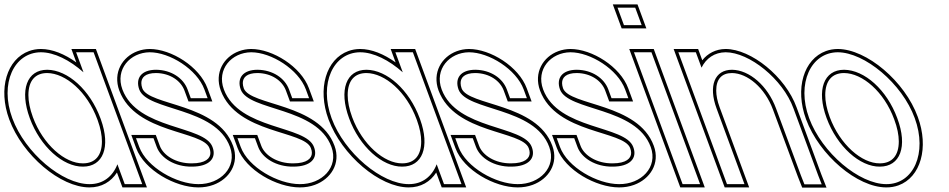

<svg xmlns="http://www.w3.org/2000/svg" viewBox="-143 -822 4339 878"><path d="M-86.6 -281C-145.6 -441 -78.5 -582 43.5 -583C105.2 -583 176.1 -547.1 238.8 -491.3L219.8 -543L205 -583H285L299.8 -543L395 -284.8L396.4 -281L492.6 -20L507.4 20H427.4L412.6 -20L393.9 -70.8C372.5 -15.1 328.2 20.5 265.9 20C142.6 20 -28 -122 -86.6 -281ZM-6.6 -281C40.9 -152 144.9 -59 236.4 -60C327.9 -60 364.3 -148.8 318.1 -276.3L316.4 -281C268.4 -411 166.9 -502 73 -503C-19.6 -503 -54.6 -411 -6.6 -281ZM-100.7 -275.8C-40.4 -112.3 133.2 35 265.8 35C321.4 35.4 365 8.9 391.8 -33.1L416.9 35H528.9L295.5 -598H183.5L206.1 -536.6C152.5 -574.7 96.6 -598 43.4 -598C24.4 -597.8 6.6 -594.6 -10 -588.6C-111.3 -551.7 -152.9 -417.3 -100.7 -275.8ZM7.4 -286.2C-6.6 -324.3 -13.1 -358.5 -13.1 -387.2C-13.1 -452.7 17.8 -488 72.9 -488C157.3 -487.1 255.6 -402.5 302.3 -275.8L304 -271.2C317.1 -235 323.1 -202.5 323.1 -175.2C323.1 -110.1 291.9 -75 236.3 -75C154.5 -74.1 53.8 -160.5 7.4 -286.2Z M791.7 -413 806.4 -373H729.4L714.7 -413C695.5 -465 640.2 -502 571 -503C503 -503 475.7 -464 493.7 -413C530.6 -313 841.8 -334 908.7 -150C943 -57 864.5 21 763.9 20C664.4 20 528 -57 493.7 -150L478.9 -190H558.9L573.7 -150C592.5 -99 656.5 -59 734.4 -60C813.4 -60 848.9 -98 828.7 -150C791.8 -250 486.3 -227 416.7 -413C382.8 -505 451.8 -582 541.5 -583C633.3 -583 757.8 -505 791.7 -413ZM805.8 -418.2C769.2 -517.4 640 -598 541.4 -598C521.8 -597.8 503.3 -594.3 486.1 -588C416.6 -562.5 372.4 -489.9 402.6 -407.7C476.7 -209.8 784.9 -225.5 814.7 -144.7C817.9 -136.4 819.2 -129.4 819.2 -123C819.4 -98 796.7 -75 734.3 -75C660.9 -74.1 603.7 -112 587.8 -155.2L569.4 -205H457.4L479.6 -144.8C516.9 -43.7 658.8 35 763.8 35C788.1 35.2 811.6 31.1 832.7 23.4C905.2 -3 952.6 -74.2 922.8 -155.1C851.6 -351.1 537.4 -337.9 507.8 -418.1C504.8 -426.7 503.3 -435 503.3 -442C503.3 -467.5 521.1 -488 570.9 -488C634.9 -487.1 684 -453 700.6 -407.8L719 -358H828Z M1255.7 -413 1270.4 -373H1193.4L1178.7 -413C1159.5 -465 1104.2 -502 1035 -503C967 -503 939.7 -464 957.7 -413C994.6 -313 1305.8 -334 1372.7 -150C1407 -57 1328.5 21 1227.9 20C1128.4 20 992 -57 957.7 -150L942.9 -190H1022.9L1037.7 -150C1056.5 -99 1120.5 -59 1198.4 -60C1277.4 -60 1312.9 -98 1292.7 -150C1255.8 -250 950.3 -227 880.7 -413C846.8 -505 915.8 -582 1005.5 -583C1097.3 -583 1221.8 -505 1255.7 -413ZM1269.8 -418.2C1233.2 -517.4 1104 -598 1005.4 -598C985.8 -597.8 967.3 -594.3 950.1 -588C880.6 -562.5 836.4 -489.9 866.6 -407.7C940.7 -209.8 1248.9 -225.5 1278.7 -144.7C1281.9 -136.4 1283.2 -129.4 1283.2 -123C1283.4 -98 1260.7 -75 1198.3 -75C1124.9 -74.1 1067.7 -112 1051.8 -155.2L1033.4 -205H921.4L943.6 -144.8C980.9 -43.7 1122.8 35 1227.8 35C1252.1 35.2 1275.6 31.1 1296.7 23.4C1369.2 -3 1416.6 -74.2 1386.8 -155.1C1315.6 -351.1 1001.4 -337.9 971.8 -418.1C968.8 -426.7 967.3 -435 967.3 -442C967.3 -467.5 985.1 -488 1034.9 -488C1098.9 -487.1 1148 -453 1164.6 -407.8L1183 -358H1292Z M1373.4 -281C1314.4 -441 1381.5 -582 1503.5 -583C1565.2 -583 1636.1 -547.1 1698.8 -491.3L1679.8 -543L1665 -583H1745L1759.8 -543L1855 -284.8L1856.4 -281L1952.6 -20L1967.4 20H1887.4L1872.6 -20L1853.9 -70.8C1832.5 -15.1 1788.2 20.5 1725.9 20C1602.6 20 1432 -122 1373.4 -281ZM1453.4 -281C1500.9 -152 1604.9 -59 1696.4 -60C1787.9 -60 1824.3 -148.8 1778.1 -276.3L1776.4 -281C1728.4 -411 1626.9 -502 1533 -503C1440.4 -503 1405.4 -411 1453.4 -281ZM1359.3 -275.8C1419.6 -112.3 1593.2 35 1725.8 35C1781.4 35.4 1825 8.9 1851.8 -33.1L1876.9 35H1988.9L1755.5 -598H1643.5L1666.1 -536.6C1612.5 -574.7 1556.6 -598 1503.4 -598C1484.4 -597.8 1466.6 -594.6 1450 -588.6C1348.7 -551.7 1307.1 -417.3 1359.3 -275.8ZM1467.4 -286.2C1453.4 -324.3 1446.9 -358.5 1446.9 -387.2C1446.9 -452.7 1477.8 -488 1532.9 -488C1617.3 -487.1 1715.6 -402.5 1762.3 -275.8L1764 -271.2C1777.1 -235 1783.1 -202.5 1783.1 -175.2C1783.1 -110.1 1751.9 -75 1696.3 -75C1614.5 -74.1 1513.8 -160.5 1467.4 -286.2Z M2251.7 -413 2266.4 -373H2189.4L2174.7 -413C2155.5 -465 2100.2 -502 2031 -503C1963 -503 1935.7 -464 1953.7 -413C1990.6 -313 2301.8 -334 2368.7 -150C2403 -57 2324.5 21 2223.9 20C2124.4 20 1988 -57 1953.7 -150L1938.9 -190H2018.9L2033.7 -150C2052.5 -99 2116.5 -59 2194.4 -60C2273.4 -60 2308.9 -98 2288.7 -150C2251.8 -250 1946.3 -227 1876.7 -413C1842.8 -505 1911.8 -582 2001.5 -583C2093.3 -583 2217.8 -505 2251.7 -413ZM2265.8 -418.2C2229.2 -517.4 2100 -598 2001.4 -598C1981.8 -597.8 1963.3 -594.3 1946.1 -588C1876.6 -562.5 1832.4 -489.9 1862.6 -407.7C1936.7 -209.8 2244.9 -225.5 2274.7 -144.7C2277.9 -136.4 2279.2 -129.4 2279.2 -123C2279.4 -98 2256.7 -75 2194.3 -75C2120.9 -74.1 2063.7 -112 2047.8 -155.2L2029.4 -205H1917.4L1939.6 -144.8C1976.9 -43.7 2118.8 35 2223.8 35C2248.1 35.2 2271.6 31.1 2292.7 23.4C2365.2 -3 2412.6 -74.2 2382.8 -155.1C2311.6 -351.1 1997.4 -337.9 1967.8 -418.1C1964.8 -426.7 1963.3 -435 1963.3 -442C1963.3 -467.5 1981.1 -488 2030.9 -488C2094.9 -487.1 2144 -453 2160.6 -407.8L2179 -358H2288Z M2715.7 -413 2730.4 -373H2653.4L2638.7 -413C2619.5 -465 2564.2 -502 2495 -503C2427 -503 2399.7 -464 2417.7 -413C2454.6 -313 2765.8 -334 2832.7 -150C2867 -57 2788.5 21 2687.9 20C2588.4 20 2452 -57 2417.7 -150L2402.9 -190H2482.9L2497.7 -150C2516.5 -99 2580.5 -59 2658.4 -60C2737.4 -60 2772.9 -98 2752.7 -150C2715.8 -250 2410.3 -227 2340.7 -413C2306.8 -505 2375.8 -582 2465.5 -583C2557.3 -583 2681.8 -505 2715.7 -413ZM2729.8 -418.2C2693.2 -517.4 2564 -598 2465.4 -598C2445.8 -597.8 2427.3 -594.3 2410.1 -588C2340.6 -562.5 2296.4 -489.9 2326.6 -407.7C2400.7 -209.8 2708.9 -225.5 2738.7 -144.7C2741.9 -136.4 2743.2 -129.4 2743.2 -123C2743.4 -98 2720.7 -75 2658.3 -75C2584.9 -74.1 2527.7 -112 2511.8 -155.2L2493.4 -205H2381.4L2403.6 -144.8C2440.9 -43.7 2582.8 35 2687.8 35C2712.1 35.2 2735.6 31.1 2756.7 23.4C2829.2 -3 2876.6 -74.2 2846.8 -155.1C2775.6 -351.1 2461.4 -337.9 2431.8 -418.1C2428.8 -426.7 2427.3 -435 2427.3 -442C2427.3 -467.5 2445.1 -488 2494.9 -488C2558.9 -487.1 2608 -453 2624.6 -407.8L2643 -358H2752Z M2750.3 -707H2710.3L2680.8 -787H2720.8H2721.8H2761.8L2791.3 -707H2751.3ZM2770.8 -543 2756 -583H2836L2850.8 -543L3043.6 -20L3058.4 20H2978.4L2963.6 -20ZM2699.8 -692H2812.8L2772.2 -802H2659.3ZM2734.5 -598 2967.9 35H3079.9L2846.5 -598Z M3065 -512.6C3086.1 -555.4 3124.5 -582.5 3175 -583C3283 -583 3436.8 -461 3485.6 -326L3598.5 -20L3614.6 21H3535.6L3519.8 -19L3405.8 -326C3367.4 -430 3283.9 -502 3204.5 -503C3125.5 -503 3095.4 -430 3133.8 -326L3148.5 -286L3246.6 -20L3261.4 20H3181.4L3166.6 -20L3068.5 -286L3053.8 -326L2973.8 -543L2959 -583H3039L3053.8 -543ZM3068.5 -546.4C3068.2 -547.3 3068.2 -547.3 3067.8 -548.2L3049.5 -598H2937.5L3170.9 35H3282.9L3147.9 -331.2C3137.2 -360 3132.3 -385.9 3132.2 -407.6C3132 -460 3157.2 -488 3204.4 -488C3274.8 -487.1 3354.7 -421.1 3391.7 -320.8L3505.8 -13.6L3525.4 36H3636.6L3612.5 -25.3L3499.7 -331.1C3449.1 -471.2 3292.1 -598 3174.9 -598C3129.9 -597.6 3092.7 -577.3 3068.5 -546.4Z M3557 -282C3498.4 -441 3565.5 -582 3687.5 -583C3810.8 -583 3982.7 -440 4040 -282C4099 -122 4034.3 21 3909.9 20C3786.6 20 3616 -122 3557 -282ZM3637 -282C3684.9 -152 3788.9 -59 3880.4 -60C3973 -60 4009.3 -151 3960 -282C3912.4 -411 3810.9 -502 3717 -503C3624.4 -503 3589.4 -411 3637 -282ZM3542.9 -276.8C3603.6 -112.3 3777.2 35 3909.8 35C3929.6 35.2 3948.6 31.9 3965.8 25.6C4067.2 -11.4 4105.8 -146.9 4054.1 -287.1C3995.2 -449.8 3820.2 -598 3687.4 -598C3668.3 -597.8 3650.5 -594.6 3633.9 -588.6C3532.7 -551.6 3491.1 -417.4 3542.9 -276.8ZM3651.1 -287.2C3637.2 -324.7 3630.8 -358.6 3630.8 -387C3630.7 -452.4 3661.7 -488 3716.9 -488C3801.3 -487.1 3899.6 -402.5 3945.9 -276.8C3960.4 -238.5 3967 -204.4 3967.1 -175.8C3967.3 -110.2 3936 -75 3880.3 -75C3798.5 -74.1 3697.8 -160.4 3651.1 -287.2Z"/></svg>

Font: Nordica Plus
Style: NordicaClassicLightConOpOblOl
Weight: 300
Version: Version 1.01